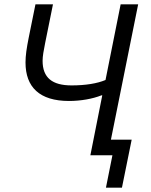

<svg xmlns="http://www.w3.org/2000/svg" viewBox="-20 -718 697 888"><path d="M470 150H544L589 -72H493L619 -698H538L468 -348C430 -332 376 -323 311 -323C222 -323 177 -358 177 -437C177 -458 182 -485 189 -520L225 -698H144L113 -545C103 -495 98 -461 98 -429C98 -315 163 -251 299 -251C354 -251 409 -261 449 -277H453L398 0H500Z"/></svg>

Font: Braiins Sans
Style: Italic
Weight: 400
Italic angle: -11.31°
Designer: Mike Abbink, Paul van der Laan, Pieter van Rosmalen, Jiri Chlebus, Lubos Buracinsky
Foundry: Bold Monday, Sudetype
Version: Version 1.000;hotconv 1.0.109;makeotfexe 2.5.65596